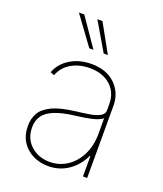

<svg xmlns="http://www.w3.org/2000/svg" viewBox="-144 -872 830 979"><g transform="rotate(20 270.5 -383.0)"><path d="M233 11.4Q188.2 11.4 150.4 -7.1Q112.6 -25.6 89.7 -61.1Q66.8 -96.6 66.8 -147.7Q66.8 -184.7 83.3 -215.4Q99.8 -246.1 144.4 -267.9Q188.9 -289.8 272.7 -299.7Q310.4 -304 343.8 -309.7Q377.1 -315.3 398.1 -326.7Q419 -338.1 419 -359.4V-392Q419 -454.9 376.8 -493.1Q334.5 -531.2 264.2 -531.2Q206.7 -531.2 163.7 -505.9Q120.7 -480.5 103.7 -434.7L82.4 -443.2Q101.6 -494.3 150.9 -524.1Q200.3 -554 264.2 -554Q347.3 -554 394.5 -507.6Q441.8 -461.3 441.8 -392V0H419V-110.8H416.2Q390.6 -55.4 342.7 -22Q294.7 11.4 233 11.4ZM233 -11.4Q284.8 -11.4 327.1 -39.2Q369.3 -67.1 394.2 -117Q419 -166.9 419 -233V-315.3Q398.8 -300.4 363.5 -292.1Q328.1 -283.7 281.2 -278.4Q208.1 -269.9 166.2 -252.5Q124.3 -235.1 106.9 -208.8Q89.5 -182.5 89.5 -147.7Q89.5 -85.9 130.9 -48.7Q172.2 -11.4 233 -11.4ZM225.9 -625 113.6 -778.4H142.8L248.6 -625ZM304 -625 213.8 -778.4H241.5L326.7 -625Z"/></g></svg>

Font: Inter Thin BETA
Style: Regular
Weight: 100
Designer: Rasmus Andersson
Foundry: rsms
Version: Version 3.011;git-f93a4a705